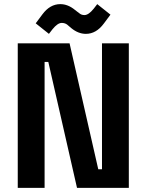

<svg xmlns="http://www.w3.org/2000/svg" viewBox="-20 -910 710 930"><path d="M196 0H66V-700H317L456 -90H474V-700H604V0H353L214 -610H196ZM234 -768 217 -746 153 -797 185 -840Q222 -890 272 -890Q309 -890 343 -862Q347 -859 354 -853.5Q361 -848 364 -846Q374 -837 389 -837Q409 -837 434 -868L451 -890L515 -839L483 -796Q446 -746 396 -746Q359 -746 325 -774Q324 -775 305 -791Q294 -799 279 -799Q259 -799 234 -768Z"/></svg>

Font: Rootstock Sans Headline
Style: Bold
Weight: 700
Designer: Florian Karsten
Foundry: Florian Karsten
Version: Version 2.000;FEAKit 1.0